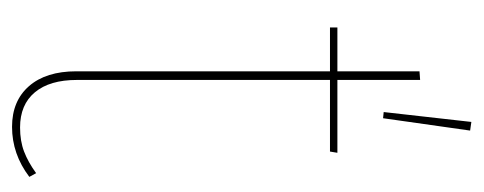

<svg xmlns="http://www.w3.org/2000/svg" viewBox="-256 -518 784 311"><g transform="rotate(90 135.5 -363.0)"><path d="M267 -19Q230 9 186 9Q144 9 120 -18.5Q96 -46 96 -95V-506H25V-518H96V-651L110 -652V-518H228L226 -506H110V-96Q110 -52 130 -28Q150 -4 187 -4Q209 -4 226 -10.5Q243 -17 261 -30ZM192 -733 178 -735 162 -593 172 -592Z"/></g></svg>

Font: Fira Sans Compressed Hair
Style: Regular
Weight: 100
Width: 1
Designer: bBox Type GmbH & Carrois Corporate GbR & Edenspiekermann AG
Foundry: bBox Type GmbH & Carrois Corporate GbR & Edenspiekermann AG
Version: Version 4.301